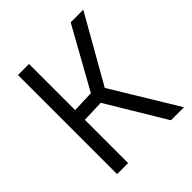

<svg xmlns="http://www.w3.org/2000/svg" viewBox="-190 -820 948 948"><g transform="rotate(-45 284.5 -346.0)"><path d="M277 -306 162 -302V0H85V-692H162V-370L276 -374L453 -692H541L343 -344L552 0H461Z"/></g></svg>

Font: Cairo
Style: Regular
Weight: 400
Designer: Mohamed Gaber, the designers of Titillium
Foundry: Kief Type Foundry
Version: Version 2.009; ttfautohint (v1.5.33-1714) -l 8 -r 50 -G 200 